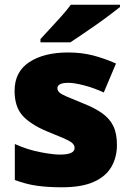

<svg xmlns="http://www.w3.org/2000/svg" viewBox="-20 -786 557 816"><path d="M477 -170Q477 -118 453.5 -77Q430 -36 378.5 -13Q327 10 243 10Q184 10 137.5 3.5Q91 -3 43 -21V-174Q96 -150 150 -139.5Q204 -129 235 -129Q297 -129 297 -157Q297 -169 287 -178Q277 -187 251.5 -198Q226 -209 179 -228Q110 -257 76 -294.5Q42 -332 42 -400Q42 -481 104.5 -522Q167 -563 270 -563Q325 -563 373 -551Q421 -539 473 -516L421 -393Q380 -412 338 -423Q296 -434 271 -434Q224 -434 224 -411Q224 -401 232.5 -393Q241 -385 265 -375Q289 -365 335 -346Q383 -327 414.5 -304.5Q446 -282 461.5 -250.5Q477 -219 477 -170ZM490 -756Q472 -742 445 -721.5Q418 -701 387 -679.5Q356 -658 327.5 -638.5Q299 -619 279 -606H152V-620Q169 -639 193 -664.5Q217 -690 241 -717Q265 -744 281 -766H490Z"/></svg>

Font: Noto Sans Bengali UI Black
Style: Regular
Weight: 900
Designer: Jelle Bosma - Monotype Design Team
Foundry: Monotype Imaging Inc.
Version: Version 2.003; ttfautohint (v1.8.4.7-5d5b)